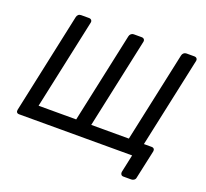

<svg xmlns="http://www.w3.org/2000/svg" viewBox="-140 -868 1259 1175"><g transform="rotate(20 489.5 -280.0)"><path d="M776 140Q766 140 761 133.5Q756 127 757 117L782 0H46Q35 0 30.5 -6.5Q26 -13 28 -23L168 -677Q170 -687 177 -693.5Q184 -700 195 -700H246Q257 -700 262.5 -693.5Q268 -687 266 -677L140 -90H385L511 -677Q513 -687 520.5 -693.5Q528 -700 538 -700H589Q600 -700 605.5 -693.5Q611 -687 609 -677L483 -90H728L854 -677Q856 -687 863.5 -693.5Q871 -700 881 -700H932Q943 -700 948.5 -693.5Q954 -687 952 -677L826 -90H876Q887 -90 892 -83.5Q897 -77 895 -67L855 117Q854 127 846 133.5Q838 140 827 140Z"/></g></svg>

Font: Rubik
Style: Italic
Weight: 400
Italic angle: -12°
Designer: Hubert and Fischer
Foundry: Hubert and Fischer
Version: Version 2.300;gftools[0.9.30]